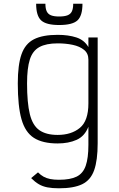

<svg xmlns="http://www.w3.org/2000/svg" viewBox="-20 -820 640 1036"><path d="M298 196Q262 196 236 191Q210 186 189.5 174Q169 162 148 141L185 110Q200 125 215.5 133.5Q231 142 251 146Q271 150 298 150Q359 150 393.5 133Q428 116 442.5 74.5Q457 33 457 -38V-136Q437 -85 393.5 -65.5Q350 -46 291 -46Q210 -46 163 -76Q116 -106 96 -176.5Q76 -247 76 -370Q76 -470 96 -527Q116 -584 163 -608Q210 -632 291 -632Q349 -632 392 -618Q435 -604 457 -566V-618H507V-47Q507 45 488 98.5Q469 152 423.5 174Q378 196 298 196ZM291 -92Q365 -92 411 -130Q457 -168 457 -262V-498Q457 -532 433.5 -551Q410 -570 372.5 -578Q335 -586 291 -586Q229 -586 192.5 -566Q156 -546 141 -499Q126 -452 126 -370Q126 -265 141 -204Q156 -143 192.5 -117.5Q229 -92 291 -92ZM299 -685Q229 -685 202 -710Q175 -735 175 -800H225Q225 -774 232 -759Q239 -744 255 -737.5Q271 -731 299 -731Q328 -731 344.5 -737.5Q361 -744 368 -759Q375 -774 375 -800H425Q425 -735 398 -710Q371 -685 299 -685Z"/></svg>

Font: Victor Mono Thin
Style: Regular
Weight: 100
Monospace: yes
Designer: Rune Bjørnerås
Version: Version 1.561;gftools[0.9.30]